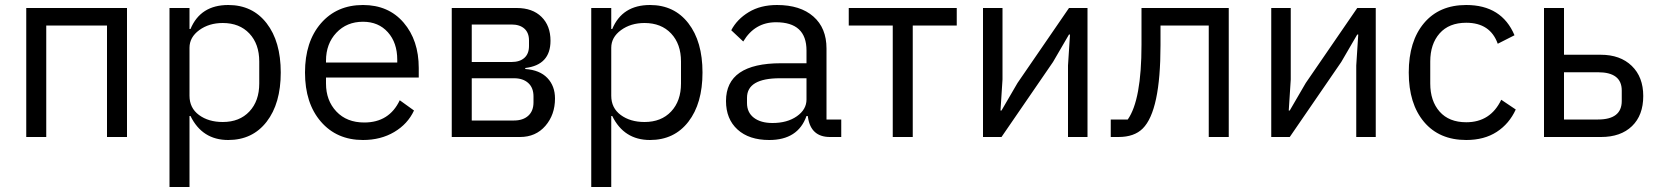

<svg xmlns="http://www.w3.org/2000/svg" viewBox="-20 -548 6631 768"><path d="M85 0V-516H488V0H408V-446H165V0Z M658 200V-516H738V-432H742Q782 -528 893 -528Q990 -528 1046.5 -455Q1103 -382 1103 -258Q1103 -134 1046.5 -61Q990 12 893 12Q789 12 742 -84H738V200ZM871 -60Q938 -60 977.5 -102Q1017 -144 1017 -214V-302Q1017 -372 977.5 -414Q938 -456 871 -456Q816 -456 777 -427.5Q738 -399 738 -357V-165Q738 -116 776 -88Q814 -60 871 -60Z M1432 12Q1327 12 1263.5 -61.5Q1200 -135 1200 -258Q1200 -381 1263.5 -454.5Q1327 -528 1432 -528Q1534 -528 1594.5 -457.5Q1655 -387 1655 -276V-238H1284V-214Q1284 -146 1325.5 -102Q1367 -58 1437 -58Q1537 -58 1579 -147L1636 -106Q1611 -52 1557 -20Q1503 12 1432 12ZM1284 -298H1569V-309Q1569 -377 1531.5 -419Q1494 -461 1432 -461Q1367 -461 1325.5 -417Q1284 -373 1284 -305Z M1787 0V-516H2047Q2110 -516 2146 -480.5Q2182 -445 2182 -385Q2182 -288 2081 -276V-272Q2139 -268 2169.5 -236Q2200 -204 2200 -154Q2200 -89 2161.5 -44.5Q2123 0 2060 0ZM1867 -300H2026Q2059 -300 2077.5 -316.5Q2096 -333 2096 -364V-386Q2096 -417 2077.5 -433.5Q2059 -450 2026 -450H1867ZM1867 -66H2036Q2072 -66 2093 -85Q2114 -104 2114 -139V-162Q2114 -197 2093 -216Q2072 -235 2036 -235H1867Z M2345 200V-516H2425V-432H2429Q2469 -528 2580 -528Q2677 -528 2733.5 -455Q2790 -382 2790 -258Q2790 -134 2733.5 -61Q2677 12 2580 12Q2476 12 2429 -84H2425V200ZM2558 -60Q2625 -60 2664.5 -102Q2704 -144 2704 -214V-302Q2704 -372 2664.5 -414Q2625 -456 2558 -456Q2503 -456 2464 -427.5Q2425 -399 2425 -357V-165Q2425 -116 2463 -88Q2501 -60 2558 -60Z M3057 12Q2976 12 2930 -30Q2884 -72 2884 -144Q2884 -295 3104 -295H3206V-346Q3206 -459 3084 -459Q2999 -459 2953 -382L2905 -427Q2928 -471 2975 -499.5Q3022 -528 3088 -528Q3181 -528 3233.5 -482Q3286 -436 3286 -354V-70H3345V0H3300Q3224 0 3212 -78L3211 -84H3206Q3172 12 3057 12ZM3070 -56Q3129 -56 3167.5 -83Q3206 -110 3206 -150V-235H3100Q2968 -235 2968 -157V-136Q2968 -98 2995.5 -77Q3023 -56 3070 -56Z M3551 0V-446H3375V-516H3807V-446H3631V0Z M3912 0V-516H3990V-230L3982 -106H3986L4050 -216L4256 -516H4330V0H4252V-286L4260 -410H4256L4192 -300L3986 0Z M4423 0V-70H4491Q4546 -148 4546 -369V-516H4895V0H4815V-446H4622V-367Q4622 -105 4551 -34Q4517 0 4454 0Z M5065 0V-516H5143V-230L5135 -106H5139L5203 -216L5409 -516H5483V0H5405V-286L5413 -410H5409L5345 -300L5139 0Z M5845 12Q5737 12 5676 -60.5Q5615 -133 5615 -258Q5615 -383 5676 -455.5Q5737 -528 5845 -528Q5987 -528 6038 -407L5971 -373Q5941 -457 5845 -457Q5776 -457 5738.5 -414.5Q5701 -372 5701 -302V-214Q5701 -144 5738.5 -101.5Q5776 -59 5845 -59Q5942 -59 5985 -149L6043 -110Q6017 -53 5967 -20.5Q5917 12 5845 12Z M6156 0V-516H6236V-329H6383Q6461 -329 6507 -284.5Q6553 -240 6553 -164Q6553 -87 6508 -43.5Q6463 0 6384 0ZM6236 -70H6372Q6467 -70 6467 -144V-186Q6467 -259 6372 -259H6236Z"/></svg>

Font: Anuphan
Style: Regular
Weight: 400
Designer: Mike Abbink, Paul van der Laan, Pieter van Rosmalen, Mint Tantisuwanna
Foundry: Bold Monday; Cadson Demak
Version: Version 3.002;hotconv 1.0.109;makeotfexe 2.5.65596